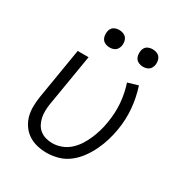

<svg xmlns="http://www.w3.org/2000/svg" viewBox="-172 -860 944 995"><g transform="rotate(30 300.0 -362.0)"><path d="M246 8Q216 8 187.5 1Q159 -6 136 -21.5Q113 -37 97 -60.5Q81 -84 74 -111Q67 -138 67.5 -168Q68 -198 73 -228L123 -530H188L136 -218Q133 -198 132.5 -177.5Q132 -157 136 -138Q140 -119 149 -102Q158 -85 173 -73Q188 -61 207.5 -55.5Q227 -50 247 -50Q274 -50 301 -60Q328 -70 349.5 -89.5Q371 -109 386.5 -133.5Q402 -158 413 -184Q424 -210 431.5 -236.5Q439 -263 443 -290Q453 -349 448.5 -405.5Q444 -462 426 -516L487 -534Q507 -473 512.5 -409.5Q518 -346 507 -281Q501 -246 491 -213Q481 -180 465.5 -147.5Q450 -115 428.5 -85.5Q407 -56 378 -33.5Q349 -11 314.5 -1.5Q280 8 246 8ZM456 -628Q444 -628 432.5 -632.5Q421 -637 414 -646Q407 -655 405 -667.5Q403 -680 405 -693Q406 -701 410.5 -709.5Q415 -718 422.5 -723Q430 -728 439 -730Q448 -732 456 -732Q469 -732 480.5 -727.5Q492 -723 499 -714Q506 -705 508 -692.5Q510 -680 508 -667Q506 -659 501.5 -650.5Q497 -642 489.5 -637Q482 -632 473.5 -630Q465 -628 456 -628ZM256 -628Q244 -628 232.5 -632.5Q221 -637 214 -646Q207 -655 205 -667.5Q203 -680 205 -693Q206 -701 210.5 -709.5Q215 -718 222.5 -723Q230 -728 239 -730Q248 -732 256 -732Q269 -732 280.5 -727.5Q292 -723 299 -714Q306 -705 308 -692.5Q310 -680 308 -667Q306 -659 301.5 -650.5Q297 -642 289.5 -637Q282 -632 273.5 -630Q265 -628 256 -628Z"/></g></svg>

Font: Iosevka Curly Light Extended
Style: Italic
Weight: 300
Width: 7
Italic angle: -9°
Monospace: yes
Designer: Belleve Invis
Foundry: Belleve Invis
Version: Version 11.1.0; ttfautohint (v1.8.3)